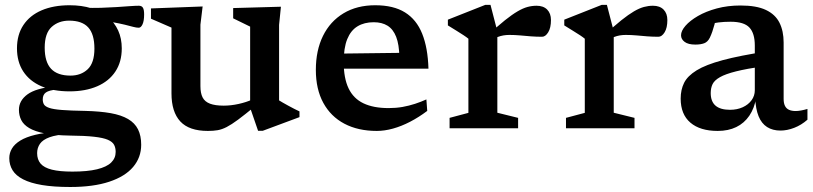

<svg xmlns="http://www.w3.org/2000/svg" viewBox="-20 -525 3330 786"><path d="M267.5 240.5Q199.5 240.5 152 232.5Q104.5 224.5 74.8 209.2Q45 194 31.5 172Q18 150 18 122.5Q18 101.5 28.8 83.2Q39.5 65 63 50.5Q86.5 36 124.8 26.8Q163 17.5 218.5 15L260.5 14.5V24Q211 26.5 183 36.8Q155 47 143.5 63.8Q132 80.5 132 102Q132 128 146.2 144.8Q160.5 161.5 192.2 169.5Q224 177.5 276.5 177.5Q338 177.5 377.2 168Q416.5 158.5 435 140.5Q453.5 122.5 453.5 97Q453.5 80 447 67.8Q440.5 55.5 421.5 47.2Q402.5 39 365 34.8Q327.5 30.5 265.5 30Q203.5 29 163 21Q122.5 13 99.5 -0.8Q76.5 -14.5 67 -33.5Q57.5 -52.5 57.5 -75.5Q57.5 -113 92.2 -138.5Q127 -164 204.5 -171.5L210 -158Q181 -155.5 168 -146.5Q155 -137.5 155 -118Q155 -106 160 -97.5Q165 -89 181.8 -83.2Q198.5 -77.5 233.5 -74.8Q268.5 -72 329 -71Q389.5 -69.5 433 -61.8Q476.5 -54 504.2 -37.8Q532 -21.5 545 4.5Q558 30.5 558 67.5Q558 119.5 525 158.5Q492 197.5 427 219Q362 240.5 267.5 240.5ZM265 -151Q197.5 -151 149.2 -172Q101 -193 75.2 -232.5Q49.5 -272 49.5 -327Q49.5 -383 75.8 -422.5Q102 -462 150.5 -482.8Q199 -503.5 265 -503.5Q314.5 -503.5 354 -491.2Q393.5 -479 421.2 -455.8Q449 -432.5 463.8 -400Q478.5 -367.5 478.5 -327Q478.5 -271.5 452.2 -232Q426 -192.5 378 -171.8Q330 -151 265 -151ZM268.5 -215.5Q311.5 -215.5 339 -241.5Q366.5 -267.5 366.5 -326Q366.5 -385 341.2 -412.8Q316 -440.5 263 -440.5Q220 -440.5 191.5 -414.8Q163 -389 163 -330Q163 -271.5 189 -243.5Q215 -215.5 268.5 -215.5ZM348.5 -448 325 -493.5Q359 -492 392.8 -493Q426.5 -494 456.8 -496Q487 -498 511 -499.8Q535 -501.5 548.5 -501.5Q560 -501.5 565 -493.5Q570 -485.5 570 -466Q570 -439.5 563.5 -425.5Q557 -411.5 548 -411.5Q538.5 -411.5 525.5 -415Q512.5 -418.5 491.2 -423.8Q470 -429 435.5 -435.2Q401 -441.5 348.5 -448Z M800.5 -172.5Q800.5 -143.5 809.5 -126Q818.5 -108.5 839.8 -100.5Q861 -92.5 896 -92.5Q925.5 -92.5 957 -99.5Q988.5 -106.5 1012.5 -117.5L1023.5 -89.5Q982 -55.5 954.8 -35.2Q927.5 -15 908 -5Q888.5 5 871 8Q853.5 11 831 11Q754 11 718 -28Q682 -67 682 -143V-412L598 -448.5V-490.5L809.5 -498.5L800.5 -424ZM1036.5 10.5 1004 -84V-416L934.5 -450V-492L1130 -497.5L1122.5 -423V-114Q1127 -111 1137.5 -105Q1148 -99 1160.8 -92Q1173.5 -85 1185.8 -78.8Q1198 -72.5 1206 -69V-45.5L1055.5 10.5Z M1516 -503.5Q1591 -503.5 1638 -474.2Q1685 -445 1708.2 -387.2Q1731.5 -329.5 1734 -244H1364L1362.5 -305.5L1650 -309L1615 -291Q1614 -343 1601.8 -374.2Q1589.5 -405.5 1566.5 -419.8Q1543.5 -434 1510 -434Q1471 -434 1443.5 -417.2Q1416 -400.5 1401.5 -364.8Q1387 -329 1387 -271Q1387 -205 1407 -163.2Q1427 -121.5 1468 -102Q1509 -82.5 1571 -82.5Q1601 -82.5 1627.8 -87.2Q1654.5 -92 1679 -100Q1703.5 -108 1725.5 -118L1729 -71Q1694.5 -45 1658.8 -26.5Q1623 -8 1588.5 1.5Q1554 11 1522.5 11Q1446 11 1390 -18.5Q1334 -48 1303.5 -104Q1273 -160 1273 -239Q1273 -318.5 1302.2 -378Q1331.5 -437.5 1386.2 -470.5Q1441 -503.5 1516 -503.5Z M2176.5 -501.5Q2204.5 -501.5 2220 -485.8Q2235.5 -470 2235.5 -443Q2235.5 -411 2224.2 -392.8Q2213 -374.5 2199 -374.5Q2175.5 -374.5 2153.5 -376.2Q2131.5 -378 2109.5 -380Q2087.5 -382 2065 -382Q2052.5 -382 2040.8 -380Q2029 -378 2017.2 -373.5Q2005.5 -369 1992 -360L1977.5 -381Q2017.5 -418.5 2047 -442Q2076.5 -465.5 2098.8 -478.5Q2121 -491.5 2139.5 -496.5Q2158 -501.5 2176.5 -501.5ZM2016 -397V-63.5L2101 -42.5V0H1820.5V-42.5L1897.5 -63V-366.5Q1891 -372 1878.2 -380.5Q1865.5 -389 1848.8 -399.2Q1832 -409.5 1813.5 -421V-444.5L1966.5 -505H1988Z M2653 -501.5Q2681 -501.5 2696.5 -485.8Q2712 -470 2712 -443Q2712 -411 2700.8 -392.8Q2689.5 -374.5 2675.5 -374.5Q2652 -374.5 2630 -376.2Q2608 -378 2586 -380Q2564 -382 2541.5 -382Q2529 -382 2517.2 -380Q2505.5 -378 2493.8 -373.5Q2482 -369 2468.5 -360L2454 -381Q2494 -418.5 2523.5 -442Q2553 -465.5 2575.2 -478.5Q2597.5 -491.5 2616 -496.5Q2634.5 -501.5 2653 -501.5ZM2492.5 -397V-63.5L2577.5 -42.5V0H2297V-42.5L2374 -63V-366.5Q2367.5 -372 2354.8 -380.5Q2342 -389 2325.2 -399.2Q2308.5 -409.5 2290 -421V-444.5L2443 -505H2464.5Z M3119.5 -314.5 3107 -254Q3036 -243.5 2993 -232.8Q2950 -222 2927.5 -209.2Q2905 -196.5 2897.2 -180.8Q2889.5 -165 2889.5 -144Q2889.5 -109.5 2909.2 -92.5Q2929 -75.5 2968.5 -75.5Q2997.5 -75.5 3020.5 -86Q3043.5 -96.5 3056.8 -114.8Q3070 -133 3070 -155.5V-338.5Q3070 -388.5 3048 -412.2Q3026 -436 2971 -436Q2944 -436 2921.8 -433.2Q2899.5 -430.5 2880.5 -425L2913 -460.5Q2909 -440 2904.8 -424.2Q2900.5 -408.5 2896 -395.5Q2891.5 -382.5 2886 -371Q2877.5 -353.5 2863 -348Q2848.5 -342.5 2826.5 -342.5Q2797.5 -342.5 2782.8 -353.5Q2768 -364.5 2768 -380.5Q2768 -398.5 2786.2 -419.5Q2804.5 -440.5 2837.2 -459.5Q2870 -478.5 2914.5 -490.5Q2959 -502.5 3011.5 -502.5Q3077 -502.5 3115.5 -484.2Q3154 -466 3171 -432Q3188 -398 3188 -351V-120Q3188 -102.5 3193.5 -91.5Q3199 -80.5 3210 -75.5Q3221 -70.5 3237 -70.5Q3247.5 -70.5 3259.8 -72.8Q3272 -75 3285.5 -79V-35Q3260.5 -13 3231.5 -1.8Q3202.5 9.5 3175 9.5Q3143 9.5 3120.2 -5Q3097.5 -19.5 3085.5 -49Q3073.5 -78.5 3071.5 -124L3076 -126.5Q3068.5 -82 3047.5 -51.2Q3026.5 -20.5 2994 -4.8Q2961.5 11 2918 11Q2846 11 2806.2 -23Q2766.5 -57 2766.5 -121.5Q2766.5 -157.5 2780.5 -185.8Q2794.5 -214 2831.8 -237Q2869 -260 2938.8 -278.8Q3008.5 -297.5 3119.5 -314.5Z"/></svg>

Font: Newsreader 9pt Medium
Style: Regular
Weight: 500
Designer: Hugues Gentile
Foundry: Production Type
Version: Version 1.003